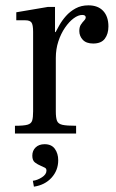

<svg xmlns="http://www.w3.org/2000/svg" viewBox="-20 -500 435 719"><path d="M36 0V-29Q69 -29 83 -33Q97 -37 100.5 -48.5Q104 -60 104 -83V-381Q104 -407 98 -415.5Q92 -424 75 -424H41V-454L159 -474H186V-380H189V-83Q189 -59 193.5 -47.5Q198 -36 214 -32.5Q230 -29 265 -29V0ZM185 -282V-374Q192 -387 202 -405Q212 -423 227 -440Q242 -457 263 -468.5Q284 -480 311 -480Q347 -480 366.5 -459Q386 -438 386 -401Q386 -373 372.5 -355Q359 -337 329 -337Q303 -337 290 -351Q277 -365 277 -384Q277 -399 283 -408Q289 -417 295 -423Q301 -429 301 -435Q301 -439 298 -441.5Q295 -444 288 -444Q273 -444 256 -431.5Q239 -419 223.5 -396.5Q208 -374 198.5 -345Q189 -316 189 -283ZM107 199 103 177Q120 175 137 164Q154 153 154 139Q154 131 148 128Q142 125 133 121Q121 116 111 108.5Q101 101 101 83Q101 64 113.5 52Q126 40 147 40Q173 40 185.5 57.5Q198 75 198 100Q198 138 173 165.5Q148 193 107 199Z"/></svg>

Font: Frank Ruhl Libre
Style: Regular
Weight: 400
Designer: Yanek Iontef
Foundry: Fontef
Version: Version 6.004